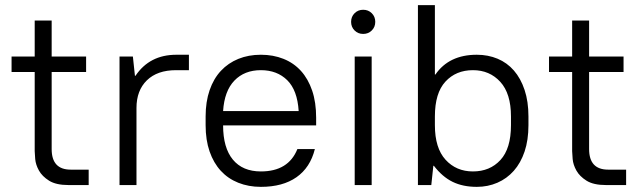

<svg xmlns="http://www.w3.org/2000/svg" viewBox="-20 -720 2491 747"><path d="M247 0Q198 0 171 -17Q144 -34 131.5 -56.5Q119 -79 117 -101Q115 -123 115 -132V-440H25V-500H115V-640H181V-500H315V-440H181V-140Q181 -60 255 -60H325V0H247Z M445 -500H497L505 -425H507Q562 -507 666 -507H715V-447H665Q592 -447 551.5 -407.5Q511 -368 511 -300V0H445Z M995 7Q947 7 907 -9Q867 -25 839 -55.5Q811 -86 795.5 -130.5Q780 -175 780 -233V-267Q780 -324 795.5 -369Q811 -414 839.5 -444.5Q868 -475 907.5 -491Q947 -507 995 -507Q1043 -507 1083 -491Q1123 -475 1151 -444Q1179 -413 1194.5 -367.5Q1210 -322 1210 -262V-232H848Q848 -145 886 -99Q924 -53 995 -53Q1102 -53 1137 -140H1205Q1187 -68 1133.5 -30.5Q1080 7 995 7ZM995 -447Q931 -447 892 -406.5Q853 -366 848 -288H1142Q1137 -369 1097.5 -408Q1058 -447 995 -447Z M1360 -500H1426V0H1360ZM1393 -588Q1373 -588 1359.5 -601.5Q1346 -615 1346 -635Q1346 -655 1359.5 -668.5Q1373 -682 1393 -682Q1413 -682 1426.5 -668.5Q1440 -655 1440 -635Q1440 -615 1426.5 -601.5Q1413 -588 1393 -588Z M1606 -700H1672V-430H1674Q1727 -507 1835 -507Q1879 -507 1916 -491.5Q1953 -476 1979.5 -445.5Q2006 -415 2021 -370Q2036 -325 2036 -267V-233Q2036 -175 2021 -130.5Q2006 -86 1979 -55.5Q1952 -25 1915 -9Q1878 7 1835 7Q1781 7 1741 -12.5Q1701 -32 1668 -75H1666L1658 0H1606ZM1820 -53Q1886 -53 1927 -97.5Q1968 -142 1968 -233V-267Q1968 -356 1926.5 -401.5Q1885 -447 1820 -447Q1754 -447 1713 -402.5Q1672 -358 1672 -267V-233Q1672 -144 1713.5 -98.5Q1755 -53 1820 -53Z M2338 0Q2289 0 2262 -17Q2235 -34 2222.5 -56.5Q2210 -79 2208 -101Q2206 -123 2206 -132V-440H2116V-500H2206V-640H2272V-500H2406V-440H2272V-140Q2272 -60 2346 -60H2416V0H2338Z"/></svg>

Font: PT Root UI
Style: Regular
Weight: 400
Designer: Vitaly Kuzmin
Foundry: ParaType Ltd.
Version: Version 2.001G